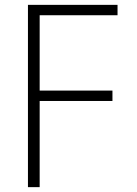

<svg xmlns="http://www.w3.org/2000/svg" viewBox="-20 -770 565 790"><path d="M463.6 -750V-707.3H143.2V-397.3H442.7V-354.5H143.2V0H95V-750Z"/></svg>

Font: Spartan Light
Style: Regular
Weight: 300
Designer: Matt Bailey, Mirko Velimirovic
Foundry: Matt Bailey
Version: Version 1.005